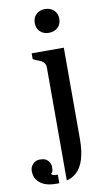

<svg xmlns="http://www.w3.org/2000/svg" viewBox="-180 -746 547 996"><g transform="rotate(-10 93.5 -247.5)"><path d="M48.8 203.1Q44.4 203.6 40 203.6H31.7Q-46.9 203.6 -73.2 154.3Q-81.1 138.7 -81.1 116.5Q-81.1 94.2 -65.7 79.6Q-50.3 64.9 -30.5 64.9Q-10.7 64.9 -0.7 70.1Q9.3 75.2 15.6 83Q26.4 97.7 26.4 113.8Q26.4 147 14.2 147Q19 158.2 42 158.2H48.8ZM89.4 -399.9Q89.4 -423.3 67.4 -435.5Q57.6 -440.4 46.1 -444.3Q34.7 -448.2 24.4 -455.1V-484.9H193.8V-4.9Q193.8 122.6 140.1 169.9Q120.1 188 89.4 196.3ZM131.8 -699.2Q160.2 -699.2 178.5 -681.9Q196.8 -664.6 196.8 -636.5Q196.8 -608.4 178.5 -591.3Q160.2 -574.2 131.8 -574.2Q103.5 -574.2 85.4 -591.3Q67.4 -608.4 67.4 -636.5Q67.4 -664.6 85.4 -681.9Q103.5 -699.2 131.8 -699.2Z"/></g></svg>

Font: Stardos Stencil
Style: Regular
Weight: 400
Version: Version 1.000